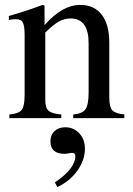

<svg xmlns="http://www.w3.org/2000/svg" viewBox="-20 -480 540 780"><path d="M485 0H277L278 -15Q315 -18 327.5 -36.5Q340 -55 340 -105V-304Q340 -405 267 -405Q242 -405 220 -393Q198 -381 164 -348V-72Q164 -42 177.5 -30Q191 -18 229 -15V0H18V-15Q56 -18 68 -33.5Q80 -49 80 -94V-337Q80 -374 73 -388Q66 -402 45 -402Q25 -402 16 -398V-415Q86 -435 153 -460L161 -457V-379H162Q233 -460 306 -460Q363 -460 393.5 -420Q424 -380 424 -306V-85Q424 -45 436 -32Q448 -19 485 -15ZM213 280 203 261Q286 205 286 154Q286 141 272 141Q268 141 258.5 143Q249 145 243 145Q185 145 185 94Q185 68 201.5 52.5Q218 37 245 37Q279 37 302 61.5Q325 86 325 124Q325 170 294.5 213Q264 256 213 280Z"/></svg>

Font: STIX Math
Style: Regular
Weight: 400
Designer: MicroPress Inc., with final additions and corrections provided by Coen Hoffman, Elsevier (retired)
Version: Version 1.1.1